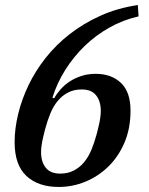

<svg xmlns="http://www.w3.org/2000/svg" viewBox="-20 -730 590 762"><path d="M213 12Q132 12 85 -31.5Q38 -75 38 -166Q38 -219 52 -277Q66 -335 93 -391.5Q120 -448 161 -500Q202 -552 256.5 -594.5Q311 -637 378.5 -667.5Q446 -698 527 -710L530 -665Q468 -651 414 -620.5Q360 -590 316 -547.5Q272 -505 239 -452.5Q206 -400 188 -342L195 -340Q205 -358 220.5 -375.5Q236 -393 256.5 -406.5Q277 -420 303 -428.5Q329 -437 360 -437Q422 -437 460 -401Q498 -365 498 -291Q498 -220 474 -164Q450 -108 410 -69Q370 -30 319 -9Q268 12 213 12ZM219 -41Q249 -41 272.5 -53Q296 -65 313.5 -86Q331 -107 343 -136Q355 -165 364 -199Q365 -203 367.5 -213Q370 -223 373 -236Q376 -249 378 -263.5Q380 -278 380 -290Q380 -328 361.5 -351.5Q343 -375 304 -375Q274 -375 250.5 -363Q227 -351 209.5 -330Q192 -309 180 -280Q168 -251 159 -217Q158 -213 155.5 -203Q153 -193 150 -180Q147 -167 145 -152.5Q143 -138 143 -126Q143 -88 161.5 -64.5Q180 -41 219 -41Z"/></svg>

Font: IBM Plex Serif Medm
Style: Italic
Weight: 500
Italic angle: -14°
Designer: Mike Abbink, Paul van der Laan, Pieter van Rosmalen
Foundry: Bold Monday
Version: Version 3.001